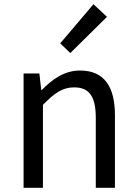

<svg xmlns="http://www.w3.org/2000/svg" viewBox="-20 -892 650 912"><path d="M92 0H184V-394C238 -449 276 -477 332 -477C404 -477 435 -434 435 -332V0H526V-344C526 -482 474 -557 360 -557C286 -557 229 -516 178 -464H176L167 -543H92ZM314 -640 488 -812 424 -872 266 -686Z"/></svg>

Font: Noto Sans Mono CJK SC
Style: Regular
Weight: 400
Designer: Ryoko NISHIZUKA 西塚涼子 (kana, bopomofo & ideographs); Paul D. Hunt (Latin, Greek & Cyrillic); Sandoll Communications 산돌커뮤니
Foundry: Adobe
Version: Version 2.004;hotconv 1.0.118;makeotfexe 2.5.65603